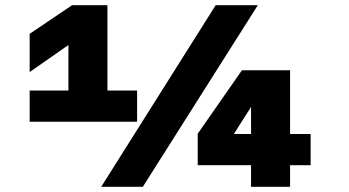

<svg xmlns="http://www.w3.org/2000/svg" viewBox="-20 -718 1340 738"><path d="M243 -250V-545L94 -441V-588L257 -698H393V-250ZM94 -370H507V-250H94ZM369 0 809 -698H971L529 0ZM945 0V-83H740V-204L910 -448H1095V-203H1174V-83H1095V0ZM879 -203H945V-307Z"/></svg>

Font: Azeret Mono Thin Black
Style: Regular
Weight: 900
Version: Version 1.002